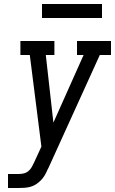

<svg xmlns="http://www.w3.org/2000/svg" viewBox="-20 -940 575 960"><path d="M20 0V-70H73Q86 -70 99 -73Q112 -76 122.5 -85Q133 -94 139.5 -106Q146 -118 152 -131L187 -207L129 -665H82V-735H252V-665H209L247 -327L398 -665H365V-735H535V-665H479L223 -102Q221 -99 220 -96Q219 -93 217 -91V-90Q211 -76 203 -62.5Q195 -49 184 -38Q173 -27 160 -18.5Q147 -10 132 -6Q117 -2 102.5 -1Q88 0 73 0ZM190 -850V-920H490V-850Z"/></svg>

Font: Iosevka Slab
Style: Italic
Weight: 400
Italic angle: -9°
Monospace: yes
Designer: Belleve Invis
Foundry: Belleve Invis
Version: Version 11.1.0; ttfautohint (v1.8.3)